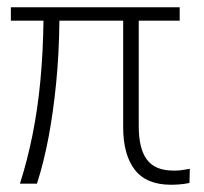

<svg xmlns="http://www.w3.org/2000/svg" viewBox="-20 -507 564 530"><path d="M452 3Q384 3 352 -38.5Q320 -80 320 -156V-450H144Q143 -358 135 -277.5Q127 -197 114 -128Q101 -59 82 0H35Q55 -62 69.5 -133.5Q84 -205 91.5 -284.5Q99 -364 100 -450H10V-487H476V-450H363V-158Q363 -128 368.5 -105Q374 -82 385.5 -66.5Q397 -51 415.5 -43.5Q434 -36 461 -36Q471 -36 482.5 -37.5Q494 -39 504 -41L503 -2Q489 1 475.5 2Q462 3 452 3Z"/></svg>

Font: Nunito Sans 10pt SemiCondensed ExtraLight
Style: Regular
Weight: 250
Width: 4
Designer: Vernon Adams
Foundry: Vernon Adams
Version: Version 3.101;gftools[0.9.27]